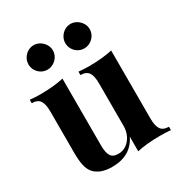

<svg xmlns="http://www.w3.org/2000/svg" viewBox="-180 -887 966 1027"><g transform="rotate(-30 302.5 -373.0)"><path d="M13.2 0ZM585.4 -20.5V0.5Q554.2 -2.4 523.4 -2.4Q435.5 -2.4 377.4 11.2V-79.1Q332 14.2 216.3 14.2Q142.6 14.2 106.9 -25.4Q90.8 -43.9 83.7 -74.5Q76.7 -105 76.7 -154.8V-408.2Q76.7 -454.6 62.3 -475.6Q47.9 -496.6 12.7 -496.6V-517.6Q49.3 -514.2 74.7 -514.2Q159.7 -514.2 220.7 -528.3V-113.8Q220.7 -72.3 233.2 -51Q245.6 -29.8 280.3 -29.8Q306.6 -29.8 328.9 -44.9Q351.1 -60.1 364.3 -86.7Q377.4 -113.3 377.4 -145.5V-408.2Q377.4 -454.6 363 -475.6Q348.6 -496.6 313.5 -496.6V-517.6Q350.1 -514.2 375.5 -514.2Q461.4 -514.2 521.5 -528.3V-108.4Q521.5 -62.5 535.9 -41.5Q550.3 -20.5 585.4 -20.5ZM252 -685.1Q252 -664.6 241.5 -647.2Q231 -629.9 213.4 -619.6Q195.8 -609.4 176.3 -609.4Q155.8 -609.4 138.4 -619.6Q121.1 -629.9 111.1 -647.2Q101.1 -664.6 101.1 -685.1Q101.1 -704.6 111.3 -721.9Q121.6 -739.3 138.7 -749.8Q155.8 -760.3 176.3 -760.3Q195.8 -760.3 213.4 -749.8Q231 -739.3 241.5 -721.9Q252 -704.6 252 -685.1ZM479.5 -685.1Q479.5 -664.6 469 -647.2Q458.5 -629.9 440.9 -619.6Q423.3 -609.4 403.8 -609.4Q383.3 -609.4 366 -619.6Q348.6 -629.9 338.6 -647.2Q328.6 -664.6 328.6 -685.1Q328.6 -704.6 338.9 -721.9Q349.1 -739.3 366.2 -749.8Q383.3 -760.3 403.8 -760.3Q423.3 -760.3 440.9 -749.8Q458.5 -739.3 469 -721.9Q479.5 -704.6 479.5 -685.1Z"/></g></svg>

Font: TypoPRO Playfair Display
Style: Bold
Weight: 700
Designer: Claus Eggers Sørensen
Foundry: Claus Eggers Sørensen
Version: Version 1.004;PS 001.004;hotconv 1.0.70;makeotf.lib2.5.58329